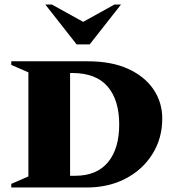

<svg xmlns="http://www.w3.org/2000/svg" viewBox="-20 -832 770 852"><path d="M30 0V-16L106 -49V-511L30 -544V-560H370Q475 -560 548.5 -526.5Q622 -493 661 -435.5Q700 -378 700 -306Q700 -218 656.5 -148.5Q613 -79 537.5 -39.5Q462 0 364 0ZM301 -508H291V-52H314Q409 -52 459 -112Q509 -172 509 -280Q509 -388 457.5 -448Q406 -508 301 -508ZM320 -635 181 -812H210L349 -735L488 -812H517L378 -635Z"/></svg>

Font: Spectral SC ExtraBold
Style: Regular
Weight: 800
Designer: Jean-Baptiste Levee
Foundry: Production Type
Version: Version 2.001